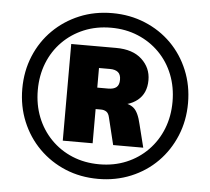

<svg xmlns="http://www.w3.org/2000/svg" viewBox="-52 -772 919 839"><g transform="rotate(5 407.5 -352.5)"><path d="M408 11Q330 11 264 -16.5Q198 -44 148.5 -93.5Q99 -143 71.5 -209.5Q44 -276 44 -353Q44 -430 71.5 -496.5Q99 -563 148.5 -612Q198 -661 264 -688.5Q330 -716 408 -716Q485 -716 551.5 -688.5Q618 -661 667 -612Q716 -563 743.5 -496.5Q771 -430 771 -353Q771 -276 743.5 -209.5Q716 -143 667 -93.5Q618 -44 551.5 -16.5Q485 11 408 11ZM408 -53Q472 -53 526 -75.5Q580 -98 620 -139Q660 -180 681.5 -234.5Q703 -289 703 -353Q703 -417 681.5 -471.5Q660 -526 620 -566.5Q580 -607 526 -629.5Q472 -652 408 -652Q343 -652 289 -629.5Q235 -607 195 -566.5Q155 -526 133.5 -471.5Q112 -417 112 -353Q112 -289 133.5 -234.5Q155 -180 195 -139Q235 -98 289 -75.5Q343 -53 408 -53ZM240 -142V-566H437Q510 -566 550 -529Q590 -492 590 -438Q590 -380 551.5 -349Q513 -318 445 -318L479 -330Q514 -330 535 -312.5Q556 -295 568 -242L593 -142H461L432 -261Q428 -279 418 -285.5Q408 -292 394 -292H352L371 -304V-142ZM370 -386H418Q442 -386 454 -396Q466 -406 466 -429Q466 -452 453.5 -462Q441 -472 418 -472H370Z"/></g></svg>

Font: Nunito Sans 12pt Black
Style: Regular
Weight: 900
Designer: Vernon Adams
Foundry: Vernon Adams
Version: Version 3.101;gftools[0.9.27]